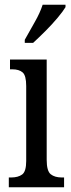

<svg xmlns="http://www.w3.org/2000/svg" viewBox="-20 -786 300 806"><path d="M17 0V-41H27Q56 -41 73 -53.5Q90 -66 90 -110V-425Q90 -469 75 -482Q60 -495 32 -495H22V-536H176V-115Q176 -68 193 -54.5Q210 -41 239 -41H249V0ZM84 -619Q105 -657 126.5 -694.5Q148 -732 159 -766H255V-756Q245 -739 222 -711.5Q199 -684 171 -656Q143 -628 119 -606H84Z"/></svg>

Font: Noto Serif Hebrew ExtraCondensed
Style: Regular
Weight: 400
Width: 2
Designer: Monotype Design Team
Foundry: Monotype Imaging Inc.
Version: Version 2.004; ttfautohint (v1.8.4.7-5d5b)